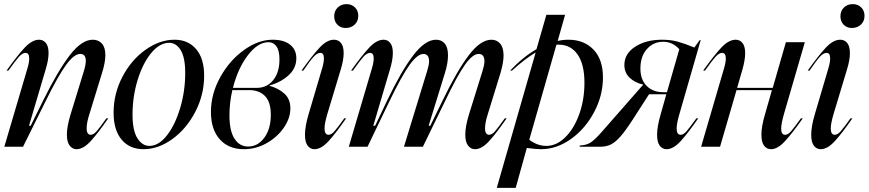

<svg xmlns="http://www.w3.org/2000/svg" viewBox="-20 -713 4221 933"><path d="M122 -429Q122 -456 104 -456Q89 -456 72 -437Q55 -418 21 -370H12Q64 -443 100 -481.5Q136 -520 170 -520Q190 -520 203 -504Q216 -488 216 -455Q216 -422 202 -376L121 -102H129L189 -223Q261 -369 319 -444.5Q377 -520 431 -520Q458 -520 475 -501.5Q492 -483 492 -445Q492 -410 476 -359L414 -157Q401 -117 401 -89Q401 -73 406.5 -65.5Q412 -58 420 -58Q434 -58 448 -73.5Q462 -89 497 -138H506Q457 -67 421 -27.5Q385 12 352 12Q332 12 318.5 -5.5Q305 -23 305 -59Q305 -97 322 -154L388 -369Q397 -399 397 -417Q397 -451 370 -451Q340 -451 301 -397.5Q262 -344 199 -216L92 0H1L114 -383Q122 -410 122 -429Z M677 12Q610 12 571 -34.5Q532 -81 532 -165Q532 -258 575 -340Q618 -422 687 -471Q756 -520 828 -520Q894 -520 933 -474.5Q972 -429 972 -345Q972 -253 929.5 -170.5Q887 -88 818.5 -38Q750 12 677 12ZM706 -4Q751 -4 791 -55Q831 -106 855.5 -188Q880 -270 880 -358Q880 -434 858 -469.5Q836 -505 802 -505Q756 -505 715 -455.5Q674 -406 649 -325Q624 -244 624 -156Q624 -79 647.5 -41.5Q671 -4 706 -4Z M1305 -520Q1359 -520 1389.5 -496Q1420 -472 1420 -430Q1420 -381 1381.5 -346.5Q1343 -312 1290 -298V-296Q1333 -284 1362 -258Q1391 -232 1391 -186Q1391 -139 1359.5 -93Q1328 -47 1276 -17.5Q1224 12 1165 12Q1091 12 1048 -36Q1005 -84 1005 -169Q1005 -256 1050 -337.5Q1095 -419 1165 -469.5Q1235 -520 1305 -520ZM1186 -1Q1233 -1 1264.5 -44Q1296 -87 1296 -155Q1296 -217 1268 -246Q1240 -275 1192 -275H1109Q1095 -214 1095 -152Q1095 -77 1119.5 -39Q1144 -1 1186 -1ZM1228 -286Q1277 -286 1307.5 -323.5Q1338 -361 1338 -424Q1338 -467 1323.5 -487.5Q1309 -508 1285 -508Q1233 -508 1184.5 -444.5Q1136 -381 1112 -286Z M1603 -520Q1624 -520 1637 -504Q1650 -488 1650 -455Q1650 -421 1636 -376L1570 -157Q1557 -112 1557 -89Q1557 -58 1577 -58Q1590 -58 1605.5 -75.5Q1621 -93 1653 -138H1662Q1613 -67 1577 -27.5Q1541 12 1508 12Q1488 12 1475 -5Q1462 -22 1462 -58Q1462 -98 1479 -156L1546 -383Q1554 -410 1554 -429Q1554 -456 1537 -456Q1521 -456 1503.5 -436.5Q1486 -417 1454 -370H1445Q1497 -443 1533 -481.5Q1569 -520 1603 -520ZM1604 -634Q1604 -660 1621 -676.5Q1638 -693 1664 -693Q1689 -693 1705 -677Q1721 -661 1721 -636Q1721 -610 1703.5 -593.5Q1686 -577 1659 -577Q1635 -577 1619.5 -593Q1604 -609 1604 -634Z M1796 -429Q1796 -456 1778 -456Q1763 -456 1746 -437Q1729 -418 1695 -370H1686Q1738 -443 1774 -481.5Q1810 -520 1844 -520Q1864 -520 1876.5 -504Q1889 -488 1889 -456Q1889 -422 1875 -376L1794 -102H1803L1861 -224Q1930 -368 1988 -444Q2046 -520 2099 -520Q2125 -520 2141 -501.5Q2157 -483 2157 -444Q2157 -406 2142 -358L2063 -102H2071L2130 -223Q2200 -368 2257.5 -444Q2315 -520 2368 -520Q2394 -520 2410.5 -501Q2427 -482 2427 -443Q2427 -409 2412 -358L2350 -157Q2337 -117 2337 -89Q2337 -73 2342.5 -65.5Q2348 -58 2356 -58Q2370 -58 2384 -73.5Q2398 -89 2433 -138H2442Q2393 -67 2357 -27.5Q2321 12 2288 12Q2268 12 2254.5 -5.5Q2241 -23 2241 -59Q2241 -97 2258 -154L2325 -369Q2334 -398 2334 -415Q2334 -451 2306 -451Q2277 -451 2239.5 -398.5Q2202 -346 2140 -216L2035 0H1943L2056 -369Q2065 -398 2065 -415Q2065 -434 2057.5 -442.5Q2050 -451 2038 -451Q2009 -451 1970.5 -398Q1932 -345 1870 -216L1766 0H1675L1788 -383Q1796 -410 1796 -429Z M2726 -641 2690 -514Q2716 -520 2742 -520Q2818 -520 2864 -472Q2910 -424 2910 -337Q2910 -249 2867 -168Q2824 -87 2754.5 -37.5Q2685 12 2609 12Q2584 12 2540 6L2486 200H2394L2583 -458Q2532 -428 2468 -370H2459Q2521 -436 2587 -474L2635 -641ZM2635 -4Q2684 -4 2726.5 -45.5Q2769 -87 2794.5 -157.5Q2820 -228 2820 -311Q2820 -401 2786.5 -448.5Q2753 -496 2695 -496H2684L2552 -34Q2591 -4 2635 -4Z M2905 -73 3105 -301V-302Q3065 -311 3039.5 -335.5Q3014 -360 3014 -397Q3014 -452 3066.5 -486Q3119 -520 3197 -520Q3240 -520 3274 -510.5Q3308 -501 3354 -482L3380 -518H3385L3281 -157Q3268 -112 3268 -89Q3268 -58 3288 -58Q3301 -58 3315.5 -74.5Q3330 -91 3364 -138H3373Q3324 -67 3288 -27.5Q3252 12 3219 12Q3199 12 3186 -5Q3173 -22 3173 -58Q3173 -98 3190 -156L3218 -255H3134L3058 -137Q3022 -81 2997 -52Q2972 -23 2949.5 -11.5Q2927 0 2897 0H2797V-6Q2828 -7 2848.5 -19.5Q2869 -32 2905 -73ZM3202 -265H3221L3281 -474Q3248 -510 3203 -510Q3155 -510 3123.5 -474.5Q3092 -439 3092 -380Q3092 -326 3122.5 -295.5Q3153 -265 3202 -265Z M3507 -429Q3507 -456 3489 -456Q3474 -456 3457 -437Q3440 -418 3406 -370H3397Q3449 -443 3485 -481.5Q3521 -520 3555 -520Q3575 -520 3588 -504Q3601 -488 3601 -455Q3601 -422 3588 -376L3562 -286H3735L3799 -508H3891L3789 -157Q3776 -111 3776 -88Q3776 -58 3795 -58Q3809 -58 3823.5 -74.5Q3838 -91 3872 -138H3881Q3832 -68 3795.5 -28Q3759 12 3727 12Q3706 12 3693 -5Q3680 -22 3680 -59Q3680 -98 3697 -156L3731 -275H3559L3479 0H3387L3499 -383Q3507 -410 3507 -429Z M4063 -520Q4084 -520 4097 -504Q4110 -488 4110 -455Q4110 -421 4096 -376L4030 -157Q4017 -112 4017 -89Q4017 -58 4037 -58Q4050 -58 4065.5 -75.5Q4081 -93 4113 -138H4122Q4073 -67 4037 -27.5Q4001 12 3968 12Q3948 12 3935 -5Q3922 -22 3922 -58Q3922 -98 3939 -156L4006 -383Q4014 -410 4014 -429Q4014 -456 3997 -456Q3981 -456 3963.5 -436.5Q3946 -417 3914 -370H3905Q3957 -443 3993 -481.5Q4029 -520 4063 -520ZM4064 -634Q4064 -660 4081 -676.5Q4098 -693 4124 -693Q4149 -693 4165 -677Q4181 -661 4181 -636Q4181 -610 4163.5 -593.5Q4146 -577 4119 -577Q4095 -577 4079.5 -593Q4064 -609 4064 -634Z"/></svg>

Font: Nyght Serif Italic
Style: Regular
Weight: 400
Italic angle: -16°
Designer: Maksym Kobuzan
Version: Version 0.410